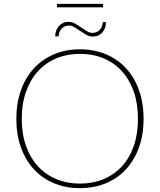

<svg xmlns="http://www.w3.org/2000/svg" viewBox="-20 -966 827 993"><path d="M722.5 -351.5Q722.5 -269 698.5 -202.8Q674.5 -136.5 631 -89.8Q587.5 -43 527 -18Q466.5 7 393 7Q320.5 7 260 -18Q199.5 -43 156 -89.8Q112.5 -136.5 88.5 -202.8Q64.5 -269 64.5 -351.5Q64.5 -433.5 88.5 -500Q112.5 -566.5 156 -613.2Q199.5 -660 260 -685.5Q320.5 -711 393 -711Q466.5 -711 527 -685.8Q587.5 -660.5 631 -613.8Q674.5 -567 698.5 -500.5Q722.5 -434 722.5 -351.5ZM693.5 -351.5Q693.5 -430 671.8 -492.2Q650 -554.5 610.2 -598Q570.5 -641.5 515.2 -664.5Q460 -687.5 393 -687.5Q327 -687.5 271.8 -664.5Q216.5 -641.5 176.8 -598Q137 -554.5 114.8 -492.2Q92.5 -430 92.5 -351.5Q92.5 -273 114.8 -210.8Q137 -148.5 176.8 -105.5Q216.5 -62.5 271.8 -39.5Q327 -16.5 393 -16.5Q460 -16.5 515.2 -39.5Q570.5 -62.5 610.2 -105.5Q650 -148.5 671.8 -210.8Q693.5 -273 693.5 -351.5ZM274.5 -946H513.5V-928H274.5ZM458 -796Q482.5 -796 496.5 -812.2Q510.5 -828.5 511.5 -851.5H528Q528 -836.5 523.5 -823Q519 -809.5 510.2 -799.2Q501.5 -789 488.8 -783Q476 -777 459.5 -777Q442 -777 426.2 -786Q410.5 -795 395.2 -805.5Q380 -816 365.5 -825Q351 -834 336.5 -834Q324.5 -834 314.8 -829.5Q305 -825 298 -817.2Q291 -809.5 287.2 -799.2Q283.5 -789 283 -778H265.5Q265.5 -793 270.2 -806.5Q275 -820 284 -830.5Q293 -841 305.8 -847Q318.5 -853 334.5 -853Q352 -853 368 -844Q384 -835 399.2 -824.5Q414.5 -814 429 -805Q443.5 -796 458 -796Z"/></svg>

Font: Lato ExtraLight
Style: Regular
Weight: 275
Designer: Lukasz Dziedzic with Adam Twardoch and Botio Nikoltchev
Foundry: tyPoland Lukasz Dziedzic
Version: Version 2.015; 2015-08-06; http://www.latofonts.com/